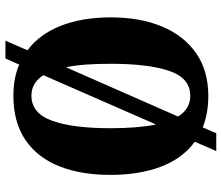

<svg xmlns="http://www.w3.org/2000/svg" viewBox="-76 -720 835 724"><g transform="rotate(-90 342.0 -357.5)"><path d="M170 -41Q107 -87 76 -168.5Q45 -250 45 -359Q45 -470 77.5 -552Q110 -634 176.5 -679.5Q243 -725 344 -725Q377 -725 406.5 -719.5Q436 -714 461 -703L484 -755H551L515 -672Q576 -626 607.5 -545.5Q639 -465 639 -358Q639 -247 604.5 -164.5Q570 -82 504 -36Q438 10 343 10Q277 10 224 -11L202 40H135ZM421 -612Q392 -657 344 -657Q277 -657 249 -578.5Q221 -500 221 -358Q221 -308 224.5 -265Q228 -222 235 -187ZM343 -58Q410 -58 437 -137Q464 -216 464 -358Q464 -408 461 -450.5Q458 -493 451 -527L265 -104Q294 -58 343 -58Z"/></g></svg>

Font: Noto Serif Thai ExtraCondensed Black
Style: Regular
Weight: 900
Width: 2
Designer: Monotype Design Team
Foundry: Monotype Imaging Inc.
Version: Version 2.002; ttfautohint (v1.8.4.7-5d5b)